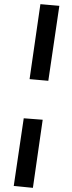

<svg xmlns="http://www.w3.org/2000/svg" viewBox="-20 -780 348 922"><path d="M122 -400 174 -760 265 -752 212 -392ZM46 113 94 -212 185 -205 138 122Z"/></svg>

Font: Andada Pro ExtraBold
Style: Italic
Weight: 800
Italic angle: -6.99998°
Designer: Carolina Giovagnoli
Foundry: Huerta Tipografica
Version: Version 3.005; ttfautohint (v1.8.4)